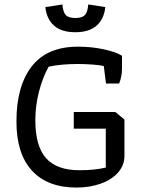

<svg xmlns="http://www.w3.org/2000/svg" viewBox="-20 -836 638 864"><path d="M184 -804 261 -816Q263 -784 275 -769.5Q287 -755 319 -755Q351 -755 363 -769.5Q375 -784 377 -816L454 -804Q448 -750 414.5 -720.5Q381 -691 319 -691Q257 -691 223.5 -720.5Q190 -750 184 -804ZM54 -289Q54 -449 123 -537.5Q192 -626 331 -626Q392 -626 447.5 -614Q503 -602 529 -585V-529Q529 -491 516 -460H457L447 -539Q430 -543 396.5 -545.5Q363 -548 330 -548Q255 -548 199 -536Q172 -488 155.5 -424Q139 -360 139 -295Q139 -178 187.5 -124Q236 -70 337 -70Q408 -70 456 -82V-257H312V-332H499L540 -298V-134Q540 -93 512 -60.5Q484 -28 434.5 -10Q385 8 324 8Q194 8 124 -68Q54 -144 54 -289Z"/></svg>

Font: Athiti Medium
Style: Regular
Weight: 500
Designer: CadsonDemak Team
Foundry: CadsonDemak
Version: Version 1.033